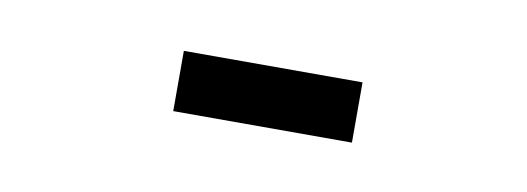

<svg xmlns="http://www.w3.org/2000/svg" viewBox="-25 -395 500 182"><g transform="rotate(10 225.0 -304.0)"><path d="M143 -333H315V-275H143Z"/></g></svg>

Font: League Mono Condensed Light
Style: Regular
Weight: 300
Width: 1
Designer: Tyler Finck
Foundry: The League of Moveable Type / Tyler Finck
Version: Version 2.210